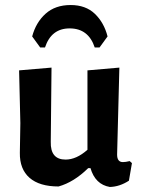

<svg xmlns="http://www.w3.org/2000/svg" viewBox="-20 -736 562 764"><path d="M140 -547 108 -591Q123 -647 161.5 -681.5Q200 -716 261 -716Q321 -716 357.5 -681Q394 -646 408 -591L376 -547H357Q332 -623 257 -623Q184 -623 159 -547ZM213 6Q137 6 97.5 -28.5Q58 -63 59 -128L61 -246L56 -456L185 -467L182 -172Q180 -101 241 -101Q284 -101 328 -140V-456L455 -467L446 -121Q446 -91 469 -91Q480 -91 496 -95L505 -87L493 -17Q456 7 417 8Q359 -2 340 -67H331Q274 -11 213 6Z"/></svg>

Font: Alegreya Sans SC
Style: Bold
Weight: 700
Designer: Juan Pablo del Peral
Foundry: Huerta Tipografica
Version: Version 2.007